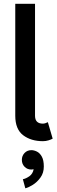

<svg xmlns="http://www.w3.org/2000/svg" viewBox="-20 -743 304 1025"><path d="M235.4 -90.8 261.2 -2.9Q252.9 2 238.8 6.3Q224.6 10.7 209 10.7Q145.5 10.7 103.5 -21.2Q61.5 -53.2 61.5 -125V-722.7H167V-125Q167 -83 209 -83Q214.8 -83 222.7 -85.4Q230.5 -87.9 235.4 -90.8ZM96.7 110.4Q96.7 88.9 111.1 73.7Q125.5 58.6 147.5 58.6Q161.6 58.6 177 66.2Q192.4 73.7 203.1 92.8Q213.9 111.8 213.9 146Q213.9 180.2 196 204.8Q178.2 229.5 155 243.9Q131.8 258.3 115.2 262.2L102.1 213.9Q119.1 210.4 137 197.8Q154.8 185.1 159.7 160.6Q153.8 162.1 147.5 162.1Q125.5 162.1 111.1 147.2Q96.7 132.3 96.7 110.4Z"/></svg>

Font: Giphurs Medium
Style: Regular
Weight: 500
Version: Version 0.920; ttfautohint (v1.8.4.7-5d5b)